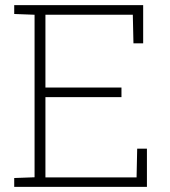

<svg xmlns="http://www.w3.org/2000/svg" viewBox="-20 -731 664 751"><path d="M35.6 0V-34.7L115.2 -37.6V-673.3L35.6 -676.3V-710.9H540V-561.5H502L499.5 -673.3H157.7V-388.7H455.1V-351.1H157.7V-37.1H514.2L516.6 -149.4H554.7V0Z"/></svg>

Font: Roboto Slab ExtraLight
Style: Regular
Weight: 250
Designer: Google
Version: Version 2.000; ttfautohint (v1.8.1.43-b0c9)